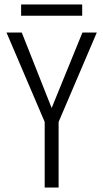

<svg xmlns="http://www.w3.org/2000/svg" viewBox="-20 -835 459 855"><path d="M9 -690H77L210 -354L347 -690H411L241 -292V0H179V-292ZM74 -765V-815H346V-765Z"/></svg>

Font: Radio Canada Condensed Light
Style: Regular
Weight: 300
Width: 3
Designer: Charles Daoud, Etienne Aubert Bonn, Alexandre Saumier Demers, Jacques Le Bailly
Foundry: Radio-Canada
Version: Version 2.104; ttfautohint (v1.8.4.7-5d5b);gftools[0.9.28.de